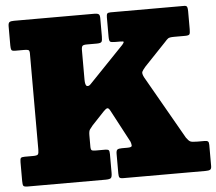

<svg xmlns="http://www.w3.org/2000/svg" viewBox="-53 -808 975 866"><g transform="rotate(-5 435.0 -375.0)"><path d="M15 -27V-112Q15 -126.5 18.5 -130.8Q22 -135 36 -135H74Q92 -135 96 -140Q100 -145 100 -162V-597Q100 -610 94.8 -612.5Q89.5 -615 76.5 -615H35Q20.5 -615 17.8 -620.5Q15 -626 15 -640.5V-727Q15 -742.5 21 -746.2Q27 -750 41 -750H405Q418.5 -750 424.2 -746.2Q430 -742.5 430 -728V-645Q430 -626.5 426 -620.8Q422 -615 404 -615H359Q344 -615 339.5 -610.5Q335 -606 335 -590V-458.5Q335 -431.5 343.5 -428.5Q352 -425.5 361 -435.5L518 -599Q526 -608.5 526 -611.8Q526 -615 510 -615H489Q469.5 -615 464.8 -618.8Q460 -622.5 460 -642V-729Q460 -741 463.2 -745.5Q466.5 -750 478 -750H811.5Q823 -750 825.2 -743.2Q827.5 -736.5 827.5 -725V-643.5Q827.5 -626.5 824.5 -620.8Q821.5 -615 804.5 -615H754.5Q733 -615 726.8 -610.2Q720.5 -605.5 711.5 -595L613.5 -492Q601.5 -478 598 -470.5Q594.5 -463 603.5 -445L768 -157Q778 -143 785.5 -139Q793 -135 818 -135H850Q861.5 -135 865.8 -131.2Q870 -127.5 870 -115.5V-20Q870 -7 863.8 -3.5Q857.5 0 844 0H471Q457 0 453.5 -4.5Q450 -9 450 -23V-111.5Q450 -127.5 456 -131.2Q462 -135 476.5 -135H501Q521.5 -135 521.2 -142.8Q521 -150.5 517.5 -160.5L439.5 -307.5Q432.5 -321 426.2 -320.2Q420 -319.5 409.5 -308.5L353 -248.5Q345 -239 340 -231.8Q335 -224.5 335 -205.5V-155Q335 -141 339.5 -138Q344 -135 358 -135H400Q413 -135 416.5 -130.8Q420 -126.5 420 -113V-28Q420 -9 414 -4.5Q408 0 390 0H38Q21.5 0 18.2 -5.2Q15 -10.5 15 -27Z"/></g></svg>

Font: Besley* Narrow Fatface
Style: Regular
Weight: 900
Width: 4
Designer: Owen Earl
Foundry: indestructible type*
Version: Version 3.000; ttfautohint (v1.8.3)